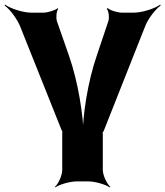

<svg xmlns="http://www.w3.org/2000/svg" viewBox="-69 -583 717 833"><path d="M230 -342 178 -491C173 -506 176 -536 184 -545L180 -547C171 -538 137 -528 118 -528H68C30 -528 -24 -546 -47 -563L-49 -559C-26 -543 8 -498 21 -462L198 -19C199 -18 203 -9 204 -9L202 -13C201 -13 201 -4 201 -3V154C201 178 184 215 169 228L171 230C187 218 234 204 264 204H314C344 204 391 218 407 230L410 228C395 215 377 178 377 154V1C377 0 377 -9 376 -9L374 -5C375 -5 380 -14 381 -15L558 -462C570 -498 605 -543 628 -559L626 -563C603 -546 548 -528 510 -528H461C442 -528 408 -538 398 -548L394 -545C403 -536 406 -506 401 -491L351 -342C312 -230 289 -80 290 8H294C293 -80 270 -229 230 -342Z"/></svg>

Font: Asimov
Style: EdgeWide
Weight: 500
Designer: Google
Version: Version 2.000980: 2014